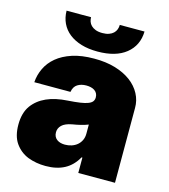

<svg xmlns="http://www.w3.org/2000/svg" viewBox="-111 -829 814 926"><g transform="rotate(15 295.5 -366.0)"><path d="M201.7 8.5Q154.1 8.5 113.3 -7.1Q73.2 -23.1 47.9 -59.3Q24.1 -93.8 24.1 -150.6Q24.1 -209.2 50.4 -246.1Q101.9 -316.8 224.4 -323.9Q260.7 -326.3 285 -329.9Q309.3 -333.5 324 -339.3Q338.8 -345.2 344.8 -353.5Q350.9 -361.9 350.9 -373.6Q350.9 -385.3 346.2 -393.6Q341.6 -402 333.6 -407.3Q325.6 -412.6 315 -415.1Q304.3 -417.6 292.6 -417.6Q266.7 -417.6 248.6 -406.2Q230.5 -394.9 225.9 -367.9H45.5Q47.9 -404.5 63.9 -438Q79.9 -471.6 110.4 -497Q141 -522.4 187 -537.5Q233 -552.6 295.5 -552.6Q354 -552.9 400.7 -539.1Q447.4 -525.2 479.9 -500.9Q512.4 -476.6 529.8 -443.7Q547.2 -410.9 546.9 -373.6V0H363.6V-76.7H359.4Q334.9 -33 296 -12.3Q257.1 8.5 201.7 8.5ZM301.1 -589.5Q255.3 -589.5 219.5 -600.3Q183.6 -611.2 158.6 -631Q133.5 -650.9 120.2 -679Q106.9 -707 106.5 -741.5H228.7Q228.7 -730.8 232.2 -720.2Q235.8 -709.5 244.3 -701Q252.8 -692.5 266.7 -687.1Q280.5 -681.8 301.1 -681.8Q319.6 -681.8 333.1 -686.6Q346.6 -691.4 355.3 -699.6Q364 -707.7 368.1 -718.6Q372.2 -729.4 372.2 -741.5H495.7Q494 -671.5 442.8 -630.3Q392 -589.5 301.1 -589.5ZM265.6 -115.1Q282.7 -115.1 298.5 -120.2Q314.3 -125.4 326.2 -135.3Q338.1 -145.2 345.2 -159.8Q352.3 -174.4 352.3 -193.2V-238.6Q320.7 -226.2 274.1 -218.8Q239.7 -212.4 224.3 -197.4Q208.8 -182.5 208.8 -161.9Q208.8 -149.5 213.4 -140.6Q218 -131.7 225.9 -126.1Q233.7 -120.4 244 -117.7Q254.3 -115.1 265.6 -115.1Z"/></g></svg>

Font: Linik Sans Black
Style: Regular
Weight: 900
Designer: Fonts by Rasmus Andersson / Changes by Cristiano Sobral with parts from Marc Monis
Foundry: rsms
Version: Version 3.020; ttfautohint (v1.6)